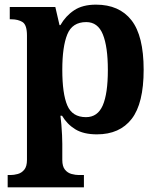

<svg xmlns="http://www.w3.org/2000/svg" viewBox="-20 -566 685 826"><path d="M13 240V187H25Q40 187 56.5 182.5Q73 178 84.5 164Q96 150 96 122V-413Q96 -459 77 -471Q58 -483 29 -483H22V-536H218L236 -458H240Q262 -497 298.5 -521.5Q335 -546 393 -546Q493 -546 545.5 -479Q598 -412 598 -266Q598 -121 546.5 -54.5Q495 12 397 12Q340 12 304.5 -9.5Q269 -31 247 -68H240Q242 -54 244 -30.5Q246 -7 247 15.5Q248 38 248 53V122Q248 150 259.5 164Q271 178 288 182.5Q305 187 319 187H341V240ZM350 -62Q400 -62 422 -112.5Q444 -163 444 -265Q444 -365 422.5 -418Q401 -471 351 -471Q291 -471 269.5 -418Q248 -365 248 -266Q248 -163 269.5 -112.5Q291 -62 350 -62Z"/></svg>

Font: NotoSerif-Bold
Style: Regular
Weight: 700
Designer: Monotype Design Team
Foundry: Monotype Imaging Inc.
Version: Version 2.007; ttfautohint (v1.8) -l 8 -r 50 -G 200 -x 14 -D